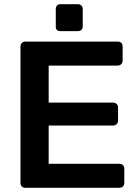

<svg xmlns="http://www.w3.org/2000/svg" viewBox="-20 -899 662 919"><path d="M269 -750Q247 -750 247 -772V-856Q247 -866 253 -872.5Q259 -879 269 -879H353Q363 -879 369.5 -872.5Q376 -866 376 -856V-772Q376 -762 369.5 -756Q363 -750 353 -750ZM102 0Q91 0 84.5 -6.5Q78 -13 78 -24V-675Q78 -686 84.5 -693Q91 -700 102 -700H542Q567 -700 567 -675V-609Q567 -598 560 -591.5Q553 -585 542 -585H213V-408H520Q531 -408 538 -401.5Q545 -395 545 -384V-322Q545 -311 538 -304.5Q531 -298 520 -298H213V-115H550Q575 -115 575 -90V-24Q575 -13 568 -6.5Q561 0 550 0Z"/></svg>

Font: Fz Rubik Med
Style: Regular
Weight: 500
Designer: Hubert and Fischer
Foundry: Hubert and Fischer
Version: Vit hóa bi FontZin.com